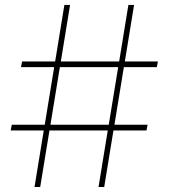

<svg xmlns="http://www.w3.org/2000/svg" viewBox="-20 -747 674 767"><path d="M396.3 0H373.6L410.5 -225.9H177.6L140.6 0H117.9L154.8 -225.9H22.7L27 -248.6H158.7L196.4 -478.7H63.9L68.2 -501.4H200.3L237.2 -727.3H259.9L223 -501.4H456L492.9 -727.3H515.6L478.7 -501.4H610.8L606.5 -478.7H474.8L437.1 -248.6H569.6L565.3 -225.9H433.2ZM414.4 -248.6 452.1 -478.7H219.1L181.5 -248.6Z"/></svg>

Font: Linik Sans Thin
Style: Regular
Weight: 100
Designer: Fonts by Rasmus Andersson / Changes by Cristiano Sobral with parts from Marc Monis
Foundry: rsms
Version: Version 3.020; ttfautohint (v1.6)